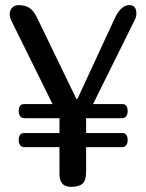

<svg xmlns="http://www.w3.org/2000/svg" viewBox="-20 -729 570 749"><path d="M212 -210V-268H74Q64 -268 58.5 -276Q53 -284 53 -295Q53 -323 74 -323H185L24 -649Q18 -662 18 -674Q18 -689 27.5 -699Q37 -709 53 -709Q78 -709 95 -698Q112 -687 126 -657L278 -343H282L427 -656Q451 -709 485 -709Q512 -709 512 -676Q512 -664 507 -654L343 -323H457Q478 -323 478 -295Q478 -284 472.5 -276Q467 -268 457 -268H316V-210H457Q478 -210 478 -182Q478 -171 472.5 -163Q467 -155 457 -155H316V-60Q316 -25 302 -12.5Q288 0 257 0Q212 0 212 -50V-155H74Q64 -155 58.5 -163Q53 -171 53 -182Q53 -210 74 -210Z"/></svg>

Font: Marmelad
Style: Regular
Weight: 400
Designer: Manvel Shmavonyan
Foundry: Cyreal
Version: Version 1.001;PS 001.001;hotconv 1.0.88;makeotf.lib2.5.64775